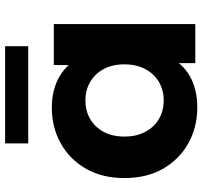

<svg xmlns="http://www.w3.org/2000/svg" viewBox="-40 -722 771 730"><g transform="rotate(-90 345.0 -357.5)"><path d="M300.7 7.6Q225.5 7.6 164.4 -26.6Q103.3 -60.8 67.9 -122.8Q32.5 -184.8 32.5 -269.2Q32.5 -353.6 67.9 -415.5Q103.3 -477.5 164.4 -511.5Q225.5 -545.5 300.7 -545.5Q369.1 -545.5 419.9 -515.6Q470.7 -485.7 499.1 -424.8Q527.4 -363.8 527.4 -269.2Q527.4 -174.8 500.3 -113.3Q473.1 -51.8 422.5 -22.1Q371.9 7.6 300.7 7.6ZM327.5 -120.1Q366.4 -120.1 397.3 -137.9Q428.1 -155.6 446.5 -189.5Q464.8 -223.3 464.8 -269.2Q464.8 -316 446.5 -349.2Q428.1 -382.3 397.3 -400.1Q366.4 -417.8 327.5 -417.8Q288.7 -417.8 257.8 -400.1Q226.9 -382.3 208.6 -349.2Q190.3 -316 190.3 -269.2Q190.3 -223.3 208.6 -189.5Q226.9 -155.6 257.8 -137.9Q288.7 -120.1 327.5 -120.1ZM469.4 0V-110.2L472 -269.8L462 -429.3V-537.9H618V0ZM164.4 -635.2V-723.1H533.8V-635.2Z"/></g></svg>

Font: Montserrat Alternates Thin
Style: Regular
Weight: 100
Designer: Julieta Ulanovsky
Foundry: Julieta Ulanovsky
Version: Version 9.000